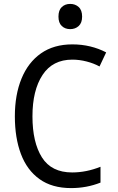

<svg xmlns="http://www.w3.org/2000/svg" viewBox="-20 -952 603 982"><path d="M344 10Q246 10 182 -36Q118 -82 87 -164.5Q56 -247 56 -357Q56 -467 90 -550Q124 -633 189.5 -679Q255 -725 350 -725Q398 -725 441.5 -714.5Q485 -704 523 -684L489 -612Q460 -628 423 -637.5Q386 -647 350 -647Q249 -647 197.5 -568.5Q146 -490 146 -357Q146 -224 194.5 -147Q243 -70 349 -70Q421 -70 494 -99V-18Q423 10 344 10ZM339 -803Q313 -803 296 -819Q279 -835 279 -867Q279 -900 296 -916Q313 -932 339 -932Q365 -932 382.5 -916Q400 -900 400 -867Q400 -835 382.5 -819Q365 -803 339 -803Z"/></svg>

Font: Noto Sans Mono SemiCondensed
Style: Regular
Weight: 400
Width: 4
Designer: Monotype Design Team
Foundry: Monotype Imaging Inc.
Version: Version 2.014